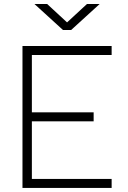

<svg xmlns="http://www.w3.org/2000/svg" viewBox="-20 -918 626 938"><path d="M89.8 0V-693.4H525.4V-649.4H135.7V-369.1H437.5V-325.2H135.7V-43.9H525.4V0ZM287.6 -771.5 148.4 -898.4H210.4L307.6 -808.6L404.8 -898.4H466.8L327.6 -771.5Z"/></svg>

Font: Cascadia Mono ExtraLight
Style: Regular
Weight: 200
Monospace: yes
Designer: Aaron Bell
Foundry: Saja Typeworks
Version: Version 2404.023; ttfautohint (v1.8.4)